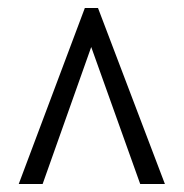

<svg xmlns="http://www.w3.org/2000/svg" viewBox="-20 -734 461 482"><path d="M27 -272 193 -714H226L394 -272H332L209 -616L87 -272Z"/></svg>

Font: Noto Serif ExtraCondensed SemiBold
Style: Regular
Weight: 600
Width: 2
Designer: Monotype Design Team
Foundry: Monotype Imaging Inc.
Version: Version 2.015; ttfautohint (v1.8.4.7-5d5b)